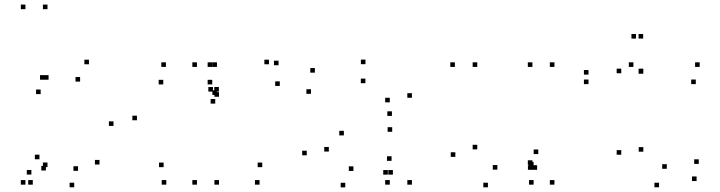

<svg xmlns="http://www.w3.org/2000/svg" viewBox="-20 -795 3140 837"><path d="M187 -755V-775H167V-755ZM90.8 -755V-775H70.8V-755ZM90.8 10V-10H70.8V10ZM123 10V-10H103V10ZM180 -51.7V-71.7H160V-51.7ZM187 -66.5V-86.5H167V-66.5ZM367.8 -514.8V-534.8H347.8V-514.8ZM191.7 -447.5V-467.5H171.7V-447.5ZM174.5 -447.5V-467.5H154.5V-447.5ZM157.2 -384.7V-404.7H137.2V-384.7ZM329.2 -439.3V-459.3H309.2V-439.3ZM474.7 -246V-266H454.7V-246ZM413.8 -77.8V-97.8H393.8V-77.8ZM320.2 -50.3V-70.3H300.2V-50.3ZM152 -100.7V-120.7H132V-100.7ZM116.8 -34V-54H96.8V-34ZM303.5 21.5V1.5H283.5V21.5ZM577 -270.7V-290.7H557V-270.7Z M838.5 -503.3V-523.3H818.5V-503.3ZM838.5 10V-10H818.5V10ZM934.7 10V-10H914.7V10ZM934.7 -373.2V-393.2H914.7V-373.2ZM925.8 -381.2V-401.2H905.8V-381.2ZM925.8 -503.3V-523.3H905.8V-503.3ZM1111.5 10V-10H1091.5V10ZM1123.2 -66.3V-86.3H1103.2V-66.3ZM693.3 -66.3V-86.3H673.3V-66.3ZM705 10V-10H685V10ZM905.2 -427V-447H885.2V-427ZM905.2 -503.3V-523.3H885.2V-503.3ZM703.3 -503.3V-523.3H683.3V-503.3ZM691.7 -427V-447H671.7V-427ZM1194.3 -510.5V-530.5H1174.3V-510.5ZM1152.5 -514.8V-534.8H1132.5V-514.8ZM934.2 -395.7V-415.7H914.2V-395.7ZM908.3 -395.7V-415.7H888.3V-395.7ZM918.3 -343.3V-363.3H898.3V-343.3ZM1199.7 -420.3V-440.3H1179.7V-420.3Z M1775.7 -368.8V-388.8H1755.7V-368.8ZM1573.2 -515.2V-535.2H1553.2V-515.2ZM1352.7 -478.3V-498.3H1332.7V-478.3ZM1335.7 -386V-406H1315.7V-386ZM1573 -432.3V-452.3H1553V-432.3ZM1679.2 -348.8V-368.8H1659.2V-348.8ZM1679.2 10V-10H1659.2V10ZM1775.7 10V-10H1755.7V10ZM1688.5 -289.7V-309.7H1668.5V-289.7ZM1317.3 -118V-138H1297.3V-118ZM1485.2 21.8V1.8H1465.2V21.8ZM1670.7 -33.7V-53.7H1650.7V-33.7ZM1692.7 -33.7V-53.7H1672.7V-33.7ZM1687 -93.8V-113.8H1667V-93.8ZM1520.7 -49.8V-69.8H1500.7V-49.8ZM1413.5 -134.3V-154.3H1393.5V-134.3ZM1479 -204.7V-224.7H1459V-204.7ZM1689.7 -220.5V-240.5H1669.7V-220.5Z M2306.2 -69.2V-89.2H2286.2V-69.2ZM2306.2 10V-10H2286.2V10ZM2397 10V-10H2377V10ZM2397 -503.3V-523.3H2377V-503.3ZM2301 -503.3V-523.3H2281V-503.3ZM2301 -76.2V-96.2H2281V-76.2ZM1965 -111.2V-131.2H1945V-111.2ZM2107 21.5V1.5H2087V21.5ZM2301.5 -54.7V-74.7H2281.5V-54.7ZM2321.5 -54.7V-74.7H2301.5V-54.7ZM2326.5 -123.3V-143.3H2306.5V-123.3ZM2148.2 -55.5V-75.5H2128.2V-55.5ZM2060.5 -143.8V-163.8H2040.5V-143.8ZM2060.5 -503.3V-523.3H2040.5V-503.3ZM1963 -503.3V-523.3H1943V-503.3Z M2688.3 -120.5V-140.5H2668.3V-120.5ZM2853 21.5V1.5H2833V21.5ZM3016.7 -5.8V-25.8H2996.7V-5.8ZM3026.2 -80.5V-100.5H3006.2V-80.5ZM2886.8 -59.2V-79.2H2866.8V-59.2ZM2784.5 -133.7V-153.7H2764.5V-133.7ZM2784.5 -475.7V-495.7H2764.5V-475.7ZM2688.3 -475.7V-495.7H2668.3V-475.7ZM2783.8 -473.5V-493.5H2763.8V-473.5ZM2783.8 -626.8V-646.8H2763.8V-626.8ZM2752.7 -626.8V-646.8H2732.7V-626.8ZM2545.5 -469.7V-489.7H2525.5V-469.7ZM2545.5 -428.3V-448.3H2525.5V-428.3ZM3013.2 -428.3V-448.3H2993.2V-428.3ZM3030.2 -503.3V-523.3H3010.2V-503.3ZM2741.3 -503.3V-523.3H2721.3V-503.3Z"/></svg>

Font: Monaspace Argon Dots Var
Style: Regular
Weight: 400
Designer: Riley Cran and the Lettermatic Team
Version: Version 1.100 (Monaspace Argon Dots)